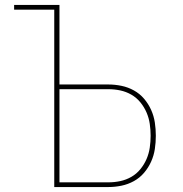

<svg xmlns="http://www.w3.org/2000/svg" viewBox="-20 -755 740 775"><path d="M199 0V-716H37V-735H220V-414H417Q444 -414 470.5 -408.5Q497 -403 520.5 -390Q544 -377 561.5 -356.5Q579 -336 590 -311.5Q601 -287 605 -260.5Q609 -234 609 -207Q609 -180 605 -153.5Q601 -127 590 -102.5Q579 -78 561.5 -57.5Q544 -37 520.5 -24Q497 -11 470.5 -5.5Q444 0 417 0ZM417 -19Q442 -19 465.5 -24Q489 -29 510 -41Q531 -53 546.5 -72Q562 -91 571.5 -113Q581 -135 584.5 -159Q588 -183 588 -207Q588 -231 584.5 -255Q581 -279 571.5 -301Q562 -323 546.5 -342Q531 -361 510 -373Q489 -385 465.5 -390Q442 -395 417 -395H220V-19Z"/></svg>

Font: Iosevka Aile Thin
Style: Regular
Weight: 100
Designer: Belleve Invis
Foundry: Belleve Invis
Version: Version 31.1.0; ttfautohint (v1.8.4)